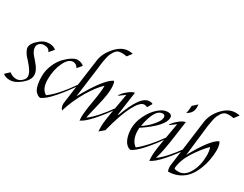

<svg xmlns="http://www.w3.org/2000/svg" viewBox="-123 -1393 2469 1946"><g transform="rotate(30 1111.5 -420.5)"><path d="M112 -479Q156 -514 209 -514Q262 -514 291 -487L244 -432Q232 -474 174 -474Q142 -474 122 -455.5Q102 -437 102 -412Q102 -388 108 -375.5Q114 -363 117 -357Q120 -351 127.5 -340.5Q135 -330 138.5 -326.5Q142 -323 152 -311.5Q162 -300 182 -276Q238 -213 238 -157Q238 -101 171.5 -46.5Q105 8 47.5 8Q-10 8 -34 -19L16 -65Q51 -34 100 -34Q130 -34 159.5 -59.5Q189 -85 189 -114Q189 -165 112 -249Q89 -274 77 -288Q65 -302 51.5 -327Q38 -352 38 -371Q38 -421 112 -479Z M539 -514Q588 -514 617 -487L573 -435Q550 -474 513 -474Q458 -474 417.5 -388Q377 -302 377 -190.5Q377 -79 443 -43Q546 -117 680 -311L690 -305Q615 -193 536.5 -102.5Q458 -12 405 10Q378 10 348 -22Q331 -41 320 -83Q309 -125 309 -190.5Q309 -256 336 -321Q363 -386 401.5 -426.5Q440 -467 477.5 -490.5Q515 -514 539 -514Z M945 -851Q974 -851 994 -846L953 -792Q925 -798 896 -798Q867 -798 848.5 -788.5Q830 -779 817 -758.5Q804 -738 795.5 -719.5Q787 -701 780.5 -669.5Q774 -638 771 -620.5Q768 -603 764.5 -570Q761 -537 760 -530L715 -188Q872 -470 965 -514Q982 -501 982 -430Q982 -359 948 -219Q914 -79 910 -54L912 -52Q999 -115 1122 -286L1132 -279Q1060 -174 987 -92.5Q914 -11 865 10Q863 -14 863 -28Q863 -91 886 -221.5Q909 -352 909 -423Q846 -367 775.5 -249.5Q705 -132 660 10Q637 -16 637 -54Q637 -61 639 -73L712 -606Q724 -692 794.5 -771.5Q865 -851 945 -851Z M1387 -515Q1408 -515 1422 -505L1390 -450Q1376 -459 1354 -459Q1306 -459 1249 -349.5Q1192 -240 1141 -37L1086 10Q1084 -14 1084 -47Q1084 -80 1092 -137.5Q1100 -195 1118 -292.5Q1136 -390 1146 -453L1076 -402L1078 -413Q1085 -423 1097.5 -438.5Q1110 -454 1145 -482Q1180 -510 1211 -515Q1204 -472 1191.5 -377.5Q1179 -283 1172 -238H1179Q1230 -374 1279.5 -444.5Q1329 -515 1387 -515Z M1563 -474Q1513 -474 1480 -412Q1447 -350 1432 -254Q1494 -294 1542 -351Q1590 -408 1590 -441Q1590 -474 1563 -474ZM1648 -474Q1648 -377 1427 -230Q1426 -219 1426 -202Q1426 -89 1494 -39Q1593 -115 1716 -286L1726 -279Q1654 -174 1581 -92.5Q1508 -11 1459 10Q1409 -2 1384 -56.5Q1359 -111 1359 -185Q1359 -259 1397.5 -338Q1436 -417 1491.5 -465.5Q1547 -514 1597.5 -514Q1648 -514 1648 -474Z M1681 10Q1679 -14 1679 -47Q1679 -80 1687 -137.5Q1695 -195 1713 -292.5Q1731 -390 1741 -453L1671 -402L1673 -413Q1680 -423 1692.5 -438.5Q1705 -454 1740 -482Q1775 -510 1806 -515Q1800 -476 1785 -364Q1755 -136 1726 -55L1728 -52Q1814 -113 1938 -286L1949 -279Q1877 -174 1804 -92.5Q1731 -11 1681 10ZM1828 -735Q1829 -727 1829 -698Q1829 -632 1763 -598Q1773 -625 1775 -687Z M1990 -42Q2065 -42 2112.5 -127Q2160 -212 2160 -331Q2160 -382 2145 -420Q2076 -350 2013.5 -253Q1951 -156 1941 -57Q1941 -42 1990 -42ZM2196 -851Q2225 -851 2245 -846L2204 -792Q2176 -798 2147 -798Q2118 -798 2099.5 -788Q2081 -778 2068.5 -758.5Q2056 -739 2047 -719.5Q2038 -700 2032 -669.5Q2026 -639 2023 -620Q2017 -590 2011 -530Q2006 -498 1992.5 -372.5Q1979 -247 1976 -229Q2111 -477 2197 -517Q2206 -510 2213 -484Q2220 -458 2220 -416Q2220 -374 2210 -315Q2200 -256 2176.5 -196.5Q2153 -137 2117.5 -92Q2082 -47 2026 -19Q1970 9 1901 9Q1890 -11 1890 -51Q1895 -95 1963 -606Q1975 -697 2045 -774Q2115 -851 2196 -851Z"/></g></svg>

Font: Felipa
Style: Regular
Weight: 400
Designer: Javier Alcaraz
Foundry: Fontstage
Version: Version 1.001